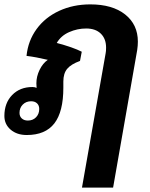

<svg xmlns="http://www.w3.org/2000/svg" viewBox="-39 -606 684 876"><path d="M590 -416Q590 -398 587 -378L477 250H335L443 -363Q445 -372 445 -389Q445 -429 421 -452.5Q397 -476 354 -476Q314 -476 276.5 -459.5Q239 -443 220 -410Q295 -390 334 -370L326 -328Q285 -313 267.5 -292Q250 -271 250 -234V-206Q250 -96 209 -43Q168 10 83 10Q38 10 9.5 -14.5Q-19 -39 -19 -77Q-19 -136 16.5 -172.5Q52 -209 109 -209Q120 -209 128 -205Q127 -212 127 -226Q127 -257 141.5 -287Q156 -317 179 -333Q124 -346 82 -351Q89 -420 128 -473.5Q167 -527 231 -556.5Q295 -586 373 -586Q474 -586 532 -540Q590 -494 590 -416ZM140 -109Q140 -125 130 -134.5Q120 -144 103 -144Q80 -144 65 -129Q50 -114 50 -91Q50 -75 60.5 -65.5Q71 -56 88 -56Q111 -56 125.5 -71Q140 -86 140 -109Z"/></svg>

Font: Sarabun ExtraBold
Style: Italic
Weight: 800
Italic angle: -10°
Designer: Suppakit Chalermlarp | Katatrad Co.,Ltd.
Foundry: Cadson Demak Co.,Ltd.
Version: Version 1.000; ttfautohint (v1.6)